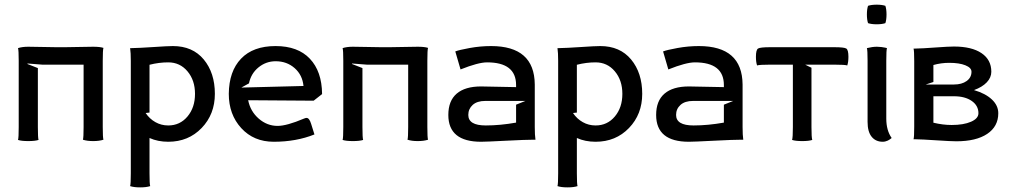

<svg xmlns="http://www.w3.org/2000/svg" viewBox="-20 -602 4324 822"><path d="M60.1 -58.1V-341.8Q60.1 -387.2 57.1 -396Q74.7 -401.9 101.1 -401.9Q133.3 -401.9 162.8 -400.9Q192.4 -399.9 222.2 -399.9H257.8Q288.1 -399.9 317.4 -400.9Q346.7 -401.9 378.9 -401.9Q408.2 -401.9 422.9 -397Q419.9 -388.2 419.9 -341.8V-58.1Q419.9 -12.7 422.9 -3.9Q405.3 2 378.9 2Q352.5 2 335 -3.9Q337.9 -12.7 337.9 -58.1V-325.2H161.1L98.1 -330.1L97.2 -328.1L142.1 -310.5V-58.1Q142.1 -11.7 145 -2.9Q130.4 2 101.1 2Q71.8 2 57.1 -2.9Q60.1 -11.7 60.1 -58.1Z M540 -341.8Q540 -376.5 537.1 -396H543.5Q575.2 -396.5 636.7 -400.6Q698.2 -404.8 720.2 -404.8Q804.7 -404.8 852.3 -347.4Q899.9 -290 899.9 -200.2Q899.9 -112.8 843.3 -54Q786.6 4.9 700.2 4.9Q655.8 4.9 620.1 -11.2V140.1Q620.1 186 623 194.8Q606.9 200.2 580.1 200.2Q553.2 200.2 537.1 194.8Q540 186 540 140.1ZM620.1 -120.1 603.5 -118.2Q620.1 -93.3 645.3 -79.1Q670.4 -64.9 700.2 -64.9Q750.5 -64.9 782.7 -103.3Q814.9 -141.6 814.9 -200.2Q814.9 -258.3 782.7 -296.6Q750.5 -335 700.2 -335Q660.2 -335 620.1 -324.7Z M959.5 -200.2Q960.4 -296.9 1012 -350.8Q1063.5 -404.8 1159.7 -404.8Q1255.4 -404.8 1306.6 -350.6Q1357.9 -296.4 1358.9 -200.2V-199.2L1322.8 -170.9L1042.5 -172.9Q1051.8 -125.5 1087.6 -94.2Q1123.5 -63 1168.5 -63Q1207.5 -63 1281.2 -94.2Q1288.1 -97.2 1292.5 -97.2Q1304.2 -97.2 1312 -71.8L1326.2 -26.4Q1248 4.9 1151.9 4.9Q1066.4 4.9 1012.9 -53.5Q959.5 -111.8 959.5 -200.2ZM1045.9 -245.1 1013.2 -227.1 1279.3 -233.9Q1274.9 -280.8 1241.5 -310.3Q1208 -339.8 1160.2 -339.8Q1119.1 -339.8 1086.9 -313.7Q1054.7 -287.6 1045.9 -245.1Z M1449.7 -58.1V-341.8Q1449.7 -387.2 1446.8 -396Q1464.4 -401.9 1490.7 -401.9Q1522.9 -401.9 1552.5 -400.9Q1582 -399.9 1611.8 -399.9H1647.5Q1677.7 -399.9 1707 -400.9Q1736.3 -401.9 1768.6 -401.9Q1797.9 -401.9 1812.5 -397Q1809.6 -388.2 1809.6 -341.8V-58.1Q1809.6 -12.7 1812.5 -3.9Q1794.9 2 1768.6 2Q1742.2 2 1724.6 -3.9Q1727.5 -12.7 1727.5 -58.1V-325.2H1550.8L1487.8 -330.1L1486.8 -328.1L1531.7 -310.5V-58.1Q1531.7 -11.7 1534.7 -2.9Q1520 2 1490.7 2Q1461.4 2 1446.8 -2.9Q1449.7 -11.7 1449.7 -58.1Z M1899.4 -109.9Q1899.4 -170.4 1935.3 -201.2Q1971.2 -231.9 2039.6 -231.9L2189.5 -229V-237.8Q2189.5 -335 2065.4 -335Q2027.3 -335 1951.7 -304.7L1929.2 -381.8Q1945.3 -388.2 1991 -396.5Q2036.6 -404.8 2082.5 -404.8Q2268.1 -404.8 2269.5 -240.2V-58.1Q2269.5 -23.4 2272.5 -3.9H2265.6Q2231 -3.9 2145.8 0.5Q2060.5 4.9 2039.6 4.9Q1899.4 4.9 1899.4 -109.9ZM1984.9 -109.9Q1984.9 -64.9 2059.6 -64.9Q2121.1 -64.9 2189.5 -77.1V-153.8L2229.5 -169.9H2057.6Q2022.5 -169.9 2003.7 -152.8Q1984.9 -135.7 1984.9 -109.9Z M2369.6 -341.8Q2369.6 -376.5 2366.7 -396H2373Q2404.8 -396.5 2466.3 -400.6Q2527.8 -404.8 2549.8 -404.8Q2634.3 -404.8 2681.9 -347.4Q2729.5 -290 2729.5 -200.2Q2729.5 -112.8 2672.9 -54Q2616.2 4.9 2529.8 4.9Q2485.4 4.9 2449.7 -11.2V140.1Q2449.7 186 2452.6 194.8Q2436.5 200.2 2409.7 200.2Q2382.8 200.2 2366.7 194.8Q2369.6 186 2369.6 140.1ZM2449.7 -120.1 2433.1 -118.2Q2449.7 -93.3 2474.9 -79.1Q2500 -64.9 2529.8 -64.9Q2580.1 -64.9 2612.3 -103.3Q2644.5 -141.6 2644.5 -200.2Q2644.5 -258.3 2612.3 -296.6Q2580.1 -335 2529.8 -335Q2489.7 -335 2449.7 -324.7Z M2789.1 -109.9Q2789.1 -170.4 2825 -201.2Q2860.8 -231.9 2929.2 -231.9L3079.1 -229V-237.8Q3079.1 -335 2955.1 -335Q2917 -335 2841.3 -304.7L2818.8 -381.8Q2835 -388.2 2880.6 -396.5Q2926.3 -404.8 2972.2 -404.8Q3157.7 -404.8 3159.2 -240.2V-58.1Q3159.2 -23.4 3162.1 -3.9H3155.3Q3120.6 -3.9 3035.4 0.5Q2950.2 4.9 2929.2 4.9Q2789.1 4.9 2789.1 -109.9ZM2874.5 -109.9Q2874.5 -64.9 2949.2 -64.9Q3010.7 -64.9 3079.1 -77.1V-153.8L3119.1 -169.9H2947.3Q2912.1 -169.9 2893.3 -152.8Q2874.5 -135.7 2874.5 -109.9Z M3374.5 -58.1V-325.2H3276.4Q3231.4 -325.2 3221.2 -321.8Q3216.3 -336.4 3216.3 -358.9Q3216.3 -388.7 3225.6 -394.3Q3234.9 -399.9 3276.4 -399.9H3552.2Q3593.8 -399.9 3603 -394.3Q3612.3 -388.7 3612.3 -358.9Q3612.3 -336.4 3607.4 -321.8Q3597.2 -325.2 3552.2 -325.2H3427.2Q3432.1 -322.8 3440.7 -318.4Q3449.2 -314 3454.1 -312V-58.1Q3454.1 -13.2 3457.5 -2.9Q3442.9 2 3414.6 2Q3385.7 2 3371.1 -2.9Q3374.5 -13.2 3374.5 -58.1Z M3696.3 -502.9Q3691.4 -517.6 3691.4 -540Q3691.4 -562.5 3696.3 -577.1Q3710.9 -582 3733.4 -582Q3755.9 -582 3770.5 -577.1Q3775.4 -562.5 3775.4 -540Q3775.4 -517.6 3770.5 -502.9Q3755.9 -498 3733.4 -498Q3710.9 -498 3696.3 -502.9ZM3777.3 -396Q3774.4 -387.2 3774.4 -341.8V-94.2Q3774.4 -43.9 3797.4 -11.2L3794.4 -8.8Q3791.5 -6.8 3788.6 -4.6Q3785.6 -2.4 3781 -0.2Q3776.4 2 3770.8 3.4Q3765.1 4.9 3759.3 4.9Q3729 4.9 3711.7 -16.6Q3694.3 -38.1 3694.3 -80.1V-341.8Q3694.3 -387.2 3691.4 -396Q3714.8 -401.9 3734.4 -401.9Q3743.7 -401.9 3753.9 -400.6Q3764.2 -399.4 3770 -397.9Q3775.9 -396.5 3777.3 -396Z M3894 -60.1V-339.8Q3894 -385.3 3891.1 -394H3897.5Q3928.7 -394.5 3985.1 -398.7Q4041.5 -402.8 4064 -402.8Q4140.1 -402.8 4182.1 -374.5Q4224.1 -346.2 4224.1 -294.9Q4224.1 -270 4204.6 -249.5Q4185.1 -229 4149.9 -216.3Q4198.7 -202.1 4226.3 -176.3Q4253.9 -150.4 4253.9 -117.2Q4253.9 -60.5 4206.5 -28.8Q4159.2 2.9 4074.2 2.9Q4051.8 2.9 3989.7 -1.2Q3927.7 -5.4 3895.5 -5.9H3891.1Q3894 -14.6 3894 -60.1ZM3976.1 -76.7Q4016.6 -66.9 4054.2 -66.9Q4105.5 -66.9 4137.2 -80.8Q4168.9 -94.7 4168.9 -117.2Q4168.9 -149.9 4140.1 -169.9Q4111.3 -189.9 4064 -189.9H3976.1ZM3976.1 -251 3943.4 -240.2H4064Q4097.7 -240.2 4118.4 -255.1Q4139.2 -270 4139.2 -294.9Q4139.2 -312 4113 -322.5Q4086.9 -333 4043.9 -333Q4009.3 -333 3976.1 -323.7Z"/></svg>

Font: Nikodecs
Style: Medium
Weight: 500
Version: Version 0.29